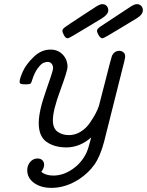

<svg xmlns="http://www.w3.org/2000/svg" viewBox="-20 -702 706 922"><path d="M74.2 -309.1Q74.2 -324.2 89.6 -358.6Q105 -393.1 141.6 -428.5Q178.2 -463.9 222.2 -463.9Q258.3 -463.9 281.2 -439.9Q304.2 -416 304.2 -380.9Q304.2 -361.8 269 -266.8Q233.9 -171.9 233.9 -125Q233.9 -85.9 256.3 -69.6Q278.8 -53.2 311 -53.2Q340.8 -53.2 367.4 -69.6Q394 -85.9 411.6 -112.1Q429.2 -138.2 439.2 -157Q449.2 -175.8 455.1 -193.8Q458 -202.6 486.1 -314.2Q514.2 -425.8 518.1 -435.1Q530.3 -458 553.2 -458Q563 -458 572 -451.4Q581.1 -444.8 581.1 -430.2Q581.1 -425.3 576.2 -404.8L480 -22Q461.9 47.9 433.1 88.9Q405.3 127.9 361.8 157.2Q295.9 200.2 227.1 200.2Q176.3 200.2 143.6 176.5Q110.8 152.8 110.8 115.2Q110.8 92.3 125 75.7Q139.2 59.1 160.2 59.1Q175.3 59.1 183.6 67.6Q191.9 76.2 191.9 88.9Q191.9 106 178.2 123Q199.2 141.1 235.8 141.1Q283.7 141.1 328.4 110.1Q373 79.1 396 29.8Q404.8 9.8 418 -42Q362.8 5.9 298.8 5.9Q241.7 5.9 203.9 -20.5Q166 -46.9 166 -110.8Q166 -168 200.4 -264.9Q234.9 -361.8 234.9 -374Q234.9 -388.2 227.5 -396.5Q220.2 -404.8 209 -404.8Q199.2 -404.8 188 -399.9Q176.8 -395 160.9 -373.5Q145 -352.1 133.8 -315.9Q130.9 -303.7 126 -300.3Q121.1 -296.9 104 -296.9Q85 -296.9 79.6 -299.6Q74.2 -302.2 74.2 -309.1ZM279.8 -554.2V-555.2Q279.8 -562 291.5 -571Q303.2 -580.1 369.1 -623Q412.1 -650.9 440.9 -669.9Q460 -682.1 471.2 -682.1Q484.4 -682.1 492.2 -673.6Q500 -665 500 -652.8Q500 -632.8 469.2 -613.8Q432.1 -590.8 381.8 -561Q312 -518.1 305.2 -518.1Q295.4 -518.1 287.6 -532Q279.8 -545.9 279.8 -554.2ZM445.8 -554.2Q445.8 -563 461.4 -574Q477.1 -585 606.9 -669.9Q626 -682.1 637.2 -682.1Q650.4 -682.1 658.2 -673.6Q666 -665 666 -652.8Q666 -631.8 636.2 -613.8Q599.1 -590.8 548.8 -561Q479 -518.1 472.2 -518.1Q462.4 -518.1 454.1 -532.2Q445.8 -546.4 445.8 -554.2Z"/></svg>

Font: CMU Concrete
Style: Italic
Weight: 500
Italic angle: -14.04°
Version: Version 0.7.0